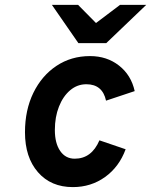

<svg xmlns="http://www.w3.org/2000/svg" viewBox="-20 -752 617 784"><path d="M277.5 12Q188 12 135 -48.8Q82 -109.5 82 -212Q82 -302.5 116.2 -372.8Q150.5 -443 210.5 -483Q270.5 -523 347.5 -523Q416.5 -523 466 -484.2Q515.5 -445.5 530 -380L413 -341Q398.5 -408 332.5 -408Q295.5 -408 266.5 -383.5Q237.5 -359 220.8 -316.8Q204 -274.5 204 -221Q204 -167 225.8 -135.5Q247.5 -104 285 -104Q354 -104 386 -179L493 -142.5Q466.5 -70.5 409 -29.2Q351.5 12 277.5 12ZM300 -576 192 -732H299L372 -658L470 -732H577L414 -576Z"/></svg>

Font: Overpass
Style: Bold Italic
Weight: 700
Italic angle: -10°
Designer: Delve Withrington, Dave Bailey, Thomas Jockin
Foundry: Delve Fonts LLC
Version: Version 4.000; ttfautohint (v1.8.3)